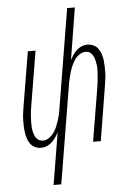

<svg xmlns="http://www.w3.org/2000/svg" viewBox="-62 -781 724 1042"><g transform="rotate(-5 300.0 -260.0)"><path d="M187 215 234 -68Q227 -54 217.5 -40.5Q208 -27 195.5 -15.5Q183 -4 168 2Q153 8 138 8Q120 8 104.5 0.5Q89 -7 79 -20.5Q69 -34 64 -50.5Q59 -67 56.5 -84Q54 -101 53.5 -118.5Q53 -136 53.5 -154Q54 -172 56.5 -190Q59 -208 62 -226L111 -520H153L103 -219Q101 -205 99 -191.5Q97 -178 96.5 -164Q96 -150 95.5 -136Q95 -122 96 -108.5Q97 -95 100 -82Q103 -69 109 -57Q115 -45 126 -37.5Q137 -30 151 -30Q168 -30 183.5 -40.5Q199 -51 209.5 -65.5Q220 -80 227 -96.5Q234 -113 239.5 -129.5Q245 -146 249 -163Q253 -180 255 -197L344 -735H386L340 -452Q347 -466 356 -479.5Q365 -493 377.5 -504.5Q390 -516 405 -522Q420 -528 435 -528Q453 -528 469 -520.5Q485 -513 494.5 -499.5Q504 -486 509.5 -469.5Q515 -453 517 -436Q519 -419 519.5 -401.5Q520 -384 519.5 -366Q519 -348 516.5 -330Q514 -312 511 -294L463 0H421L471 -301Q473 -315 474.5 -328.5Q476 -342 477 -356Q478 -370 478.5 -384Q479 -398 477.5 -411.5Q476 -425 473 -438Q470 -451 464 -463Q458 -475 447.5 -482.5Q437 -490 423 -490Q406 -490 390 -479.5Q374 -469 364 -454.5Q354 -440 346.5 -423.5Q339 -407 334 -390.5Q329 -374 325 -357Q321 -340 318 -323L229 215Z"/></g></svg>

Font: Iosevka Extralight Extended
Style: Italic
Weight: 200
Width: 7
Italic angle: -9°
Monospace: yes
Designer: Belleve Invis
Foundry: Belleve Invis
Version: Version 32.5.0; ttfautohint (v1.8.4)